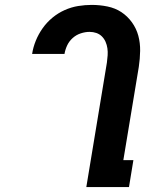

<svg xmlns="http://www.w3.org/2000/svg" viewBox="-20 -763 640 783"><path d="M332 0 416 -508Q418 -523 419 -537.5Q420 -552 418 -566Q416 -580 410.5 -592.5Q405 -605 395.5 -614.5Q386 -624 373 -628.5Q360 -633 345 -633Q328 -633 309.5 -627Q291 -621 276.5 -608Q262 -595 254 -578Q246 -561 243 -543H111Q115 -570 126 -597Q137 -624 154 -648Q171 -672 194 -691Q217 -710 244 -722Q271 -734 299 -738.5Q327 -743 354 -743Q387 -743 418.5 -736.5Q450 -730 475 -713.5Q500 -697 518 -672Q536 -647 544 -617.5Q552 -588 551.5 -555.5Q551 -523 546 -490L483 -110H524L506 0Z"/></svg>

Font: Iosevka XBd Ex Obl
Style: Regular
Weight: 800
Width: 7
Italic angle: -9°
Monospace: yes
Designer: Belleve Invis
Foundry: Belleve Invis
Version: Version 32.5.0; ttfautohint (v1.8.4)